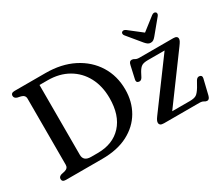

<svg xmlns="http://www.w3.org/2000/svg" viewBox="-121 -996 1510 1308"><g transform="rotate(-30 634.0 -342.5)"><path d="M54 -23Q54 -41 76 -48.5L103.5 -54.5Q133.5 -62.5 133.5 -90V-610Q133.5 -637.5 103.5 -645.5L76 -651.5Q54 -659 54 -677Q54 -700 83 -700H326.5Q451 -700 544.5 -652.5Q638 -605 689.8 -521.8Q741.5 -438.5 741.5 -331.5Q741.5 -236.5 698 -161.5Q654.5 -86.5 571.5 -43.2Q488.5 0 369.5 0H83Q54 0 54 -23ZM362 -50Q482 -50 550.8 -124.8Q619.5 -199.5 619.5 -334.5Q619.5 -428.5 581.8 -499.5Q544 -570.5 475.2 -610.2Q406.5 -650 313.5 -650H250.5V-100.5Q250.5 -50 310 -50ZM1207.5 -401 944 -43H1082Q1117 -43 1133.8 -53.5Q1150.5 -64 1171 -98L1195 -140.5Q1206.5 -160 1223.5 -157.5Q1245 -154 1240 -131.5L1211.5 -13.5Q1204.5 15 1187 15Q1176 15 1165 7.5Q1154 0 1132 0H855Q835.5 0 827.5 -6.5Q819.5 -13 819.5 -24Q819.5 -32 823.8 -41.5Q828 -51 840 -67L1106 -427.5H974Q942.5 -427.5 926.5 -418.2Q910.5 -409 894.5 -380.5L877 -347Q866 -327.5 848.5 -330.5Q827 -334 832.5 -357.5L854.5 -456Q858 -472.5 864 -478.8Q870 -485 879.5 -485Q891 -485 901.5 -477.8Q912 -470.5 934 -470.5H1199Q1231.5 -470.5 1231.5 -448Q1231.5 -440 1226.5 -430Q1221.5 -420 1207.5 -401ZM1092.5 -544.5Q1083 -533 1074 -526.5Q1065 -520 1052 -520Q1039 -520 1029.8 -526.5Q1020.5 -533 1010.5 -544.5L920.5 -653.5Q913.5 -662 913.8 -669.8Q914 -677.5 918.5 -681.5Q932 -692 950 -678.5L1051.5 -599.5L1153 -678.5Q1171 -692 1184.5 -681.5Q1189 -677.5 1189.2 -669.8Q1189.5 -662 1182.5 -653.5Z"/></g></svg>

Font: Fraunces 9pt S050
Style: Regular
Weight: 400
Version: Version 1.000; ttfautohint (v1.8.3)